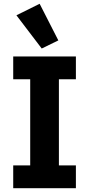

<svg xmlns="http://www.w3.org/2000/svg" viewBox="-20 -997 472 1017"><path d="M50 0ZM50 0V-121H140V-577H50V-698H382V-577H292V-121H382V0ZM67 -916 190 -977 289 -783 201 -740Z"/></svg>

Font: Aneliza ExtraBold
Style: Regular
Weight: 800
Designer: Mike Abbink, Paul van der Laan, Pieter van Rosmalen
Foundry: Bold Monday
Version: Version 3.001;September 8, 2019;FontCreator 11.5.0.2425 64-b